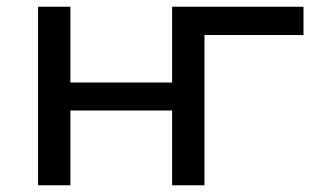

<svg xmlns="http://www.w3.org/2000/svg" viewBox="-20 -550 926 570"><path d="M93 0H189V-222H491V0H587V-446H881V-530H491V-305H189V-530H93Z"/></svg>

Font: Malon Grotesk Med
Style: Regular
Weight: 500
Designer: Julieta Ulanovsky
Foundry: Julieta Ulanovsky
Version: Version 7.200